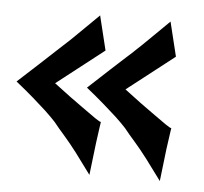

<svg xmlns="http://www.w3.org/2000/svg" viewBox="-38 -399 496 467"><g transform="rotate(5 210.0 -165.5)"><path d="M209 -276.4 93.8 -186.5Q138.7 -152.3 163.1 -135.3Q187.5 -118.2 198.2 -110.4Q210.9 -101.6 212.9 -102.5Q212.9 -102.5 210.9 -88.9Q209 -77.1 205.6 -50.3Q202.1 -23.4 196.3 28.3Q175.8 0 158.7 -22.5Q141.6 -44.9 127.9 -60.5Q112.3 -78.1 100.6 -92.8Q89.8 -104.5 75.2 -118.2Q62.5 -129.9 43.5 -146.5Q24.4 -163.1 0 -182.6Q31.2 -210.9 52.2 -230.5Q73.2 -250 86.9 -262.7Q102.5 -277.3 113.3 -287.1Q122.1 -294.9 132.8 -305.7Q142.6 -315.4 156.2 -328.6Q169.9 -341.8 188.5 -360.4ZM380.9 -276.4 265.6 -186.5Q310.5 -152.3 335 -135.3Q359.4 -118.2 370.1 -110.4Q382.8 -101.6 384.8 -102.5Q384.8 -102.5 382.8 -88.9Q380.9 -77.1 377.4 -50.3Q374 -23.4 368.2 28.3Q347.7 0 330.6 -22.5Q313.5 -44.9 299.8 -60.5Q284.2 -78.1 272.5 -92.8Q261.7 -104.5 247.1 -118.2Q234.4 -129.9 215.3 -146.5Q196.3 -163.1 171.9 -182.6Q202.1 -210.9 223.6 -230.5Q245.1 -250 258.8 -262.7Q275.4 -277.3 285.2 -287.1Q293.9 -294.9 304.7 -305.7Q314.5 -315.4 328.1 -328.6Q341.8 -341.8 360.4 -360.4Z"/></g></svg>

Font: Lakki Reddy
Style: Regular
Weight: 400
Designer: Appaji Ambarisha Darbha
Version: Version 1.0.4; ttfautohint (v1.2.42-39fb)